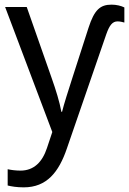

<svg xmlns="http://www.w3.org/2000/svg" viewBox="-20 -566 555 826"><path d="M460 -546C411 -546 386 -524 361 -447L292 -233C274 -177 255 -118 247 -85H244C236 -129 221 -177 202 -231L95 -536H2L205 2L182 71C162 131 126 168 68 168C47 168 26 165 13 162V232C29 236 52 240 82 240C181 240 233 175 268 72L437 -418C451 -458 464 -474 486 -474C496 -474 508 -471 515 -469V-534C501 -541 481 -546 460 -546Z"/></svg>

Font: Noto Sans Thai
Style: Regular
Weight: 400
Designer: Monotype Design Team
Foundry: Monotype Imaging Inc.
Version: Version 1.901